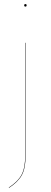

<svg xmlns="http://www.w3.org/2000/svg" viewBox="-20 -726 247 937"><path d="M109.9 -700.2Q109.9 -693.8 104 -693.8Q98.1 -693.8 98.1 -700.2Q98.1 -706.1 104 -706.1Q109.9 -706.1 109.9 -700.2ZM105 -517.1V32.2Q105 94.7 86.7 128.4Q68.4 162.1 23.9 190.9L22.9 189Q66.9 160.6 85 127.2Q103 93.8 103 32.2V-517.1Z"/></svg>

Font: Fira Sans Compressed Two
Style: Regular
Weight: 100
Width: 1
Designer: Carrois Corporate & Edenspiekermann AG
Foundry: Carrois Corporate GbR & Edenspiekermann AG
Version: Version 4.203;PS 004.203;hotconv 1.0.88;makeotf.lib2.5.64775